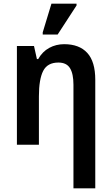

<svg xmlns="http://www.w3.org/2000/svg" viewBox="-20 -796 614 1056"><path d="M384 240V-330Q384 -390 365 -421Q346 -452 301 -452Q241 -452 217.5 -406Q194 -360 194 -266V0H73V-543H167L183 -471H190Q213 -512 250.5 -532.5Q288 -553 333 -553Q416 -553 460 -505Q504 -457 504 -357V240ZM215 -606V-618L263 -776H401V-766L297 -606Z"/></svg>

Font: Noto Sans SemiCondensed SemiBold
Style: Regular
Weight: 600
Width: 4
Designer: Monotype Design Team
Foundry: Monotype Imaging Inc.
Version: Version 2.013; ttfautohint (v1.8.4.7-5d5b)